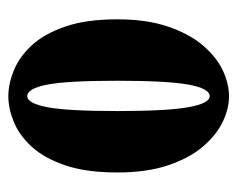

<svg xmlns="http://www.w3.org/2000/svg" viewBox="-75 -497 582 472"><g transform="rotate(-90 216.0 -261.0)"><path d="M215.5 11Q184 11 151 -5.2Q118 -21.5 90 -55.2Q62 -89 45 -140.8Q28 -192.5 28 -263.5Q28 -340.5 45.8 -392.2Q63.5 -444 91.8 -474.5Q120 -505 152.8 -518.2Q185.5 -531.5 215.5 -531.5Q245.5 -531.5 278.5 -518.2Q311.5 -505 340 -474.5Q368.5 -444 386.5 -392.2Q404.5 -340.5 404.5 -263.5Q404.5 -192.5 387.2 -140.8Q370 -89 342 -55.2Q314 -21.5 280.8 -5.2Q247.5 11 215.5 11ZM215.5 -36.5Q234.5 -36.5 244 -88.8Q253.5 -141 253.5 -263.5Q253.5 -386.5 244 -435.8Q234.5 -485 215.5 -485Q198 -485 188.5 -435.8Q179 -386.5 179 -263.5Q179 -141 188.5 -88.8Q198 -36.5 215.5 -36.5Z"/></g></svg>

Font: Imbue Thin 10pt Black
Style: Regular
Weight: 900
Version: Version 1.102